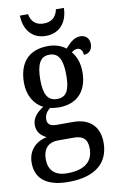

<svg xmlns="http://www.w3.org/2000/svg" viewBox="-105 -803 680 1097"><g transform="rotate(-10 235.0 -254.0)"><path d="M219 -606C305 -606 346 -671 347 -746H301C291 -698 261 -678 219 -678C178 -678 148 -698 139 -746H92C93 -671 134 -606 219 -606ZM200 238C361 238 437 166 437 51C437 -31 393 -95 285 -95H191C155 -95 137 -107 137 -136C137 -164 154 -185 171 -197C183 -193 207 -191 221 -191C334 -191 388 -264 388 -366C388 -426 370 -461 348 -488C358 -496 368 -502 383 -502C401 -502 413 -484 413 -462C448 -462 463 -488 463 -517C463 -546 445 -570 410 -570C369 -570 341 -534 322 -514C299 -533 264 -547 221 -547C104 -547 48 -477 48 -362C48 -292 82 -234 133 -210C94 -185 67 -156 67 -115C67 -71 96 -48 122 -36C63 -24 12 18 12 95C12 185 74 238 200 238ZM219 -240C164 -240 143 -282 143 -364C143 -451 164 -497 218 -497C274 -497 294 -453 294 -365C294 -281 275 -240 219 -240ZM202 188C127 188 95 147 95 89C95 14 140 -6 182 -6H273C325 -6 353 14 353 71C353 137 315 188 202 188Z"/></g></svg>

Font: Noto Serif Georgian Condensed Medium
Style: Regular
Weight: 500
Width: 3
Designer: Monotype Design Team, Akaki Razmadze
Foundry: Google LLC
Version: Version 2.003